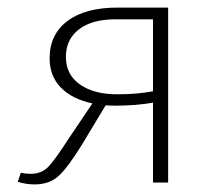

<svg xmlns="http://www.w3.org/2000/svg" viewBox="-20 -482 562 507"><path d="M291 -462H424V0H384V-211Q340 -203 285 -203Q268 -203 259 -204L197 -101Q160 -41 135.5 -18Q111 5 71 5Q49 5 27 -2L35 -26Q47 -23 61 -23Q90 -23 108 -42Q126 -61 162 -117L224 -209Q171 -220 141 -250.5Q111 -281 111 -328Q111 -391 158 -426.5Q205 -462 291 -462ZM289 -233Q343 -233 384 -241V-431H285Q223 -431 188.5 -404.5Q154 -378 154 -332Q154 -285 191 -259Q228 -233 289 -233Z"/></svg>

Font: EauTestSC Light
Style: Regular
Weight: 300
Designer: Christian Thalmann (Catharsis Fonts)
Version: Version 0.001;PS 000.001;hotconv 1.0.88;makeotf.lib2.5.64775